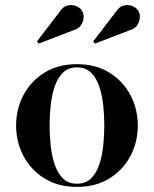

<svg xmlns="http://www.w3.org/2000/svg" viewBox="-20 -721 602 751"><path d="M281 10Q207.5 10 154.2 -23Q101 -56 72 -110.5Q43 -165 43 -230Q43 -295 72 -349.5Q101 -404 154.2 -437Q207.5 -470 281 -470Q354.5 -470 407.8 -437Q461 -404 490 -349.5Q519 -295 519 -230Q519 -165 490 -110.5Q461 -56 407.8 -23Q354.5 10 281 10ZM281 -2.5Q314 -2.5 335 -22.2Q356 -42 367.5 -75.2Q379 -108.5 383.5 -149Q388 -189.5 388 -230Q388 -271 383.5 -311.2Q379 -351.5 367.5 -384.8Q356 -418 335 -437.8Q314 -457.5 281 -457.5Q248 -457.5 227.2 -437.8Q206.5 -418 194.8 -384.8Q183 -351.5 178.5 -311.2Q174 -271 174 -230Q174 -189.5 178.5 -149Q183 -108.5 194.8 -75.2Q206.5 -42 227.2 -22.2Q248 -2.5 281 -2.5ZM131.5 -550.5 124.5 -559 215 -677Q227.5 -696 244.5 -699.8Q261.5 -703.5 277 -697.5Q292.5 -691.5 300 -680Q308.5 -667 307 -650.8Q305.5 -634.5 295.8 -621.2Q286 -608 268 -603ZM351.5 -550.5 344.5 -559 435 -677Q447.5 -696 464.5 -699.8Q481.5 -703.5 497 -697.5Q512.5 -691.5 520 -680Q528.5 -667 527 -650.8Q525.5 -634.5 515.8 -621.2Q506 -608 488 -603Z"/></svg>

Font: Bodoni Moda 18pt SemiBold
Style: Regular
Weight: 600
Designer: Owen Earl
Foundry: indestructible type
Version: Version 2.005